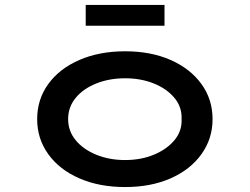

<svg xmlns="http://www.w3.org/2000/svg" viewBox="-20 -745 1008 775"><path d="M485 10Q381 10 300.5 -25Q220 -60 175 -122.5Q130 -185 130 -264Q130 -344 175 -406Q220 -468 300.5 -503Q381 -538 485 -538Q589 -538 668.5 -503Q748 -468 793 -406Q838 -344 838 -264Q838 -185 793 -122.5Q748 -60 668.5 -25Q589 10 485 10ZM485 -99Q549 -99 601 -120.5Q653 -142 684 -179Q715 -216 713 -264Q715 -313 684 -350Q653 -387 601 -408Q549 -429 485 -429Q421 -429 368.5 -408Q316 -387 285.5 -350Q255 -313 255 -264Q255 -216 285.5 -179Q316 -142 368.5 -120.5Q421 -99 485 -99ZM326 -641V-725H644V-641Z"/></svg>

Font: Lexend Zetta Medium
Style: Regular
Weight: 500
Designer: Bonnie Shaver-Troup, Thomas Jockin
Foundry: Lexend
Version: Version 1.007